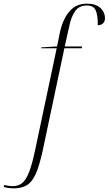

<svg xmlns="http://www.w3.org/2000/svg" viewBox="-158 -790 594 1050"><path d="M-82 240Q-114 240 -138 232L-135 222Q-126 224 -112.5 226Q-99 228 -88 228Q-57 228 -36.5 211Q-16 194 0.5 152.5Q17 111 33 36L152 -526H67L68 -531L154 -536L167 -600Q182 -679 219 -724.5Q256 -770 317 -770Q365 -770 390.5 -747Q416 -724 416 -690Q416 -672 405 -662Q394 -652 377 -652Q377 -711 364.5 -735.5Q352 -760 317 -760Q274 -760 252.5 -728.5Q231 -697 222 -652L196 -536H291L289 -526H194L75 36Q57 118 37 162Q17 206 -11.5 223Q-40 240 -82 240Z"/></svg>

Font: Noto Serif Display ExtraLight
Style: Italic
Weight: 200
Italic angle: -12°
Designer: Monotype Design Team
Foundry: Monotype Imaging Inc.
Version: Version 2.009